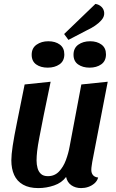

<svg xmlns="http://www.w3.org/2000/svg" viewBox="-20 -942 595 982"><path d="M176 20Q129 20 98 2.5Q67 -15 52.5 -47Q38 -79 38 -122Q38 -150 45 -196.5Q52 -243 67.5 -319Q83 -395 106 -510L239 -524Q217 -421 203.5 -352.5Q190 -284 181.5 -240Q173 -196 170 -169Q167 -142 167 -121Q167 -101 172 -82.5Q177 -64 189.5 -52.5Q202 -41 225 -41Q259 -41 281.5 -64.5Q304 -88 317 -123Q330 -158 336 -192L396 -510L531 -524L452 -115Q451 -107 449 -95Q447 -83 447 -73Q447 -57 455.5 -46.5Q464 -36 482 -34Q477 -16 463 -4Q449 8 431.5 14Q414 20 395 20Q366 20 345 5.5Q324 -9 318 -37Q296 -7 256.5 6.5Q217 20 176 20ZM330 -738 308 -768 468 -922Q487 -919 499.5 -906.5Q512 -894 513 -876Q514 -857 500 -840.5Q486 -824 466 -810.5Q446 -797 426 -788ZM224 -596Q188 -596 165 -612.5Q142 -629 142 -662Q142 -696 167 -713.5Q192 -731 227 -731Q263 -731 286 -714Q309 -697 309 -664Q309 -630 284.5 -613Q260 -596 224 -596ZM438 -596Q403 -596 379.5 -612.5Q356 -629 356 -662Q356 -696 380.5 -713.5Q405 -731 441 -731Q476 -731 499 -714Q522 -697 522 -664Q522 -630 498 -613Q474 -596 438 -596Z"/></svg>

Font: Sansita Swashed Light Medium
Style: Regular
Weight: 500
Version: Version 1.003